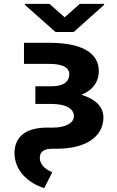

<svg xmlns="http://www.w3.org/2000/svg" viewBox="-20 -746 597 976"><path d="M53.6 33.4C54.7 118.6 119.3 183.9 204.9 210.2L245.4 130C221.6 119 182.2 97.7 182.5 55.4C182.2 29.1 199.6 9.9 246.1 9.9H271C411.6 9.9 505.3 -48.3 505.7 -149.1C505.3 -203.5 465.6 -242.5 394.2 -264.2C449.6 -287.3 481.9 -327.4 482.2 -384.9C481.9 -486.2 380 -528.4 230.8 -528.4H101.9V-421.2H230.8C295.8 -421.2 332 -404.1 332.4 -369.3C332 -333.8 306.8 -307.5 244 -307.5H159.8V-217.7H239.7C313.9 -217.7 355.1 -195.3 355.8 -154.8C355.1 -121.4 315.3 -97.3 247.2 -97.3H218C116.8 -97.3 53.3 -54.7 53.6 33.4ZM262.1 -583.5H354.8L509.2 -721.2V-726.2H385.7L308.6 -658L231.9 -726.2H106.5V-721.2Z"/></svg>

Font: Inter-Hewn
Style: Bold
Weight: 700
Designer: Rasmus Andersson
Foundry: rsms
Version: Version 3.012;git-f93a4a705